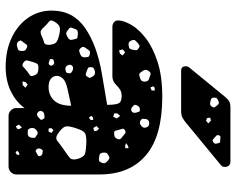

<svg xmlns="http://www.w3.org/2000/svg" viewBox="-96 -708 815 662"><g transform="rotate(90 311.0 -377.5)"><path d="M211 10Q154 10 110 -11Q66 -32 41.5 -68Q17 -104 17 -149Q17 -222 76.5 -263.5Q136 -305 236 -322L342 -340Q342 -366 337.5 -378Q333 -390 312 -390Q298 -390 289.5 -384.5Q281 -379 271 -369Q260 -358 243 -358H73Q63 -358 56.5 -364Q50 -370 51 -380Q52 -399 67 -424.5Q82 -450 113.5 -474Q145 -498 194.5 -514Q244 -530 314 -530Q450 -530 516 -473.5Q582 -417 582 -314V-27Q582 -16 574 -8Q566 0 555 0H380Q369 0 361 -8Q353 -16 353 -27V-55Q331 -25 294.5 -7.5Q258 10 211 10ZM293 -504H283L278 -498L282 -489L292 -493ZM251 -485Q242 -488 236.5 -489.5Q231 -491 226 -484Q220 -475 221.5 -470Q223 -465 229 -457Q234 -450 238.5 -450.5Q243 -451 251 -454Q262 -457 262 -469Q262 -482 251 -485ZM419 -477Q415 -486 404 -485Q393 -484 391 -474Q390 -467 390 -463Q390 -459 396 -455Q403 -452 406.5 -453Q410 -454 416 -459Q424 -466 419 -477ZM359 -453Q347 -453 343 -441Q341 -435 343 -432.5Q345 -430 350 -426Q357 -420 365 -425Q371 -429 369 -439Q367 -445 366 -449Q365 -453 359 -453ZM146 -449Q140 -453 136.5 -451Q133 -449 127 -444Q122 -439 119.5 -436Q117 -433 119 -426Q122 -419 125.5 -416Q129 -413 137 -414Q145 -415 148 -418Q151 -421 152 -429Q154 -437 153.5 -441Q153 -445 146 -449ZM491 -414 482 -411 474 -405 483 -402 492 -403ZM449 -395Q443 -400 439.5 -402.5Q436 -405 429 -401Q423 -397 424.5 -392.5Q426 -388 428 -381Q430 -374 431 -369Q432 -364 439 -364Q448 -364 452 -366Q456 -368 460 -376Q462 -384 458.5 -387Q455 -390 449 -395ZM172 -393 161 -402 151 -394 154 -381 165 -384ZM389 -373 380 -385 371 -374 372 -364 383 -361ZM538 -339Q532 -345 528 -347Q524 -349 517 -345Q509 -341 507.5 -336.5Q506 -332 507 -324Q509 -316 512.5 -314.5Q516 -313 524 -312Q531 -311 534.5 -312Q538 -313 541 -320Q547 -331 538 -339ZM431 -305 424 -312 415 -303 422 -292 433 -296ZM242 -293Q235 -301 224 -297Q217 -295 214.5 -292.5Q212 -290 212 -283Q212 -276 215 -274Q218 -272 225 -270Q232 -267 236.5 -266Q241 -265 245 -272Q250 -278 248.5 -282Q247 -286 242 -293ZM394 -292 385 -291 380 -285 386 -277 394 -283ZM168 -280Q160 -282 156.5 -279.5Q153 -277 149 -270Q144 -264 142.5 -259.5Q141 -255 146 -249Q151 -243 155 -243.5Q159 -244 167 -247Q178 -251 178 -261Q178 -269 177 -273.5Q176 -278 168 -280ZM528 -239Q522 -260 510.5 -263.5Q499 -267 477 -268Q455 -269 444 -265.5Q433 -262 426 -242Q417 -218 416 -203.5Q415 -189 436 -174Q455 -159 466 -168Q477 -177 497 -191Q515 -203 524.5 -211Q534 -219 528 -239ZM97 -239Q90 -239 87 -238Q84 -237 81 -231Q78 -223 76 -217.5Q74 -212 81 -207Q89 -200 94.5 -199Q100 -198 109 -204Q118 -209 118 -214.5Q118 -220 115 -230Q114 -237 109.5 -237.5Q105 -238 97 -239ZM223 -221Q213 -225 207 -219Q201 -213 206 -203Q211 -195 219 -196Q226 -197 229 -198.5Q232 -200 233 -207Q234 -213 231.5 -215.5Q229 -218 223 -221ZM280 -138Q309 -138 327 -157Q345 -176 345 -216L286 -203Q260 -197 251 -187Q242 -177 242 -166Q242 -155 251.5 -146.5Q261 -138 280 -138ZM99 -175Q82 -179 73 -176Q64 -173 55 -158Q47 -145 55.5 -139Q64 -133 74 -122Q81 -114 86.5 -111.5Q92 -109 102 -113Q117 -120 126.5 -122.5Q136 -125 135 -142Q133 -160 125 -165.5Q117 -171 99 -175ZM205 -152Q200 -159 195 -157Q189 -156 186.5 -154.5Q184 -153 184 -147Q184 -142 187.5 -141.5Q191 -141 196 -139Q202 -137 205 -142Q209 -147 205 -152ZM439 -148 429 -155 422 -147 424 -138H434ZM392 -118Q389 -124 385 -124Q381 -124 374 -123Q365 -121 363 -112Q362 -104 371 -99Q377 -96 384 -102Q389 -107 392 -109.5Q395 -112 392 -118ZM519 -107Q518 -115 509 -117Q504 -118 501 -118Q498 -118 495 -113Q489 -103 496 -96Q500 -92 503 -94Q506 -96 511 -98Q515 -100 517 -101.5Q519 -103 519 -107ZM241 -87Q237 -98 231 -100.5Q225 -103 213 -103Q203 -103 200 -98Q197 -93 194 -83Q191 -71 189 -64.5Q187 -58 197 -51Q206 -45 211 -50.5Q216 -56 225 -63Q234 -70 239.5 -73.5Q245 -77 241 -87ZM450 -95Q444 -100 439.5 -100.5Q435 -101 429 -96Q418 -87 423 -74Q426 -67 430 -66.5Q434 -66 442 -66Q452 -67 455 -77Q456 -84 456 -88Q456 -92 450 -95ZM283 -58 272 -66 264 -59 261 -48 274 -49ZM145 -63Q137 -66 134.5 -62Q132 -58 127 -52Q123 -47 121 -44Q119 -41 122 -36Q127 -27 139 -29Q147 -31 151 -32.5Q155 -34 156 -42Q157 -51 155 -55.5Q153 -60 145 -63ZM426 -36 420 -46 410 -36 416 -25 425 -30ZM514 -38 505 -35 500 -29 507 -24 514 -29ZM225 -595Q209 -595 209 -611Q209 -619 214 -624L314 -746Q325 -759 332.5 -762Q340 -765 351 -765H537Q556 -765 556 -745Q556 -738 551 -733L404 -612Q396 -605 387 -600Q378 -595 362 -595ZM474 -724Q473 -729 470 -729.5Q467 -730 461 -730Q456 -730 452.5 -730.5Q449 -731 447 -725Q445 -720 447.5 -717.5Q450 -715 454 -711Q459 -707 462 -704.5Q465 -702 471 -706Q476 -710 476 -713.5Q476 -717 474 -724ZM345 -718Q341 -723 338 -724.5Q335 -726 330 -724Q323 -721 320 -718.5Q317 -716 317 -709Q317 -702 320.5 -699.5Q324 -697 331 -696Q343 -692 348 -701Q352 -707 350.5 -710Q349 -713 345 -718ZM406 -689 396 -698 386 -695 388 -684 397 -681Z"/></g></svg>

Font: Rubik Moonrocks
Style: Regular
Weight: 400
Designer: Hubert and Fischer, NaN
Foundry: Hubert and Fischer, NaN
Version: Version 2.200